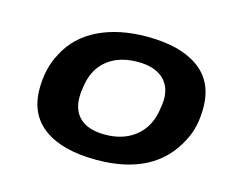

<svg xmlns="http://www.w3.org/2000/svg" viewBox="-64 -783 635 539"><g transform="rotate(15 253.5 -513.5)"><path d="M253.9 -328.1Q155.8 -328.1 102.3 -366.7Q48.8 -405.3 48.8 -480Q48.8 -540.5 74.2 -585.9Q102.5 -641.1 162.1 -670.2Q221.7 -699.2 303.2 -699.2Q400.4 -699.2 453.6 -660.6Q506.8 -622.1 506.8 -546.9Q506.8 -489.3 484.9 -449.2Q423.8 -328.1 253.9 -328.1ZM258.8 -402.8Q311 -402.8 345.5 -429.4Q379.9 -456.1 389.2 -502.9Q394 -529.3 394 -542Q394 -580.6 368.7 -602.3Q343.3 -624 296.9 -624Q243.2 -624 209.2 -597.7Q175.3 -571.3 167 -522.9Q163.1 -502 163.1 -485.8Q163.1 -445.8 187.7 -424.3Q212.4 -402.8 258.8 -402.8Z"/></g></svg>

Font: Archivo Expanded
Style: Bold Italic
Weight: 700
Width: 7
Italic angle: -10°
Designer: Hector Gatti
Foundry: Omnibus-Type
Version: Version 2.001